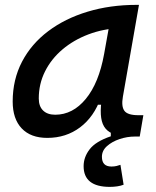

<svg xmlns="http://www.w3.org/2000/svg" viewBox="-20 -542 626 769"><path d="M419.9 206.5Q314.9 206.5 314.9 123.5Q314.9 87.4 339.1 55.9Q363.3 24.4 423.8 3.9V-35.2L468.8 -16.6L520 4.9Q489.3 4.9 458.7 15.1Q428.2 25.4 408.2 43.5Q388.2 61.5 388.2 85.9Q388.2 125 426.3 125Q437.5 125 446.8 122.8Q456.1 120.6 462.4 118.2L475.1 197.8Q464.4 202.1 450 204.3Q435.5 206.5 419.9 206.5ZM169.4 10.3Q103 10.3 66.9 -27.8Q30.8 -65.9 30.8 -135.3Q30.8 -223.1 68.1 -294.7Q105.5 -366.2 172.9 -417Q240.2 -467.8 330.6 -495.1Q420.9 -522.5 526.9 -522.5H536.6L472.2 -154.8Q465.3 -115.7 478.3 -98.1Q491.2 -80.6 534.2 -80.6H554.2L539.6 4.9H504.9Q467.3 4.9 442.1 -2.7Q417 -10.3 403.1 -26.6Q389.2 -43 385.3 -69.8Q381.3 -96.7 386.2 -135.3L414.6 -122.6H357.9L383.8 -150.9Q356.9 -74.2 300.8 -32Q244.6 10.3 169.4 10.3ZM201.2 -82.5Q271.5 -82.5 323.7 -146Q376 -209.5 397 -325.7L422.4 -467.3L461.9 -429.7Q393.6 -426.8 334.2 -404.3Q274.9 -381.8 230.2 -344Q185.5 -306.2 160.4 -256.1Q135.3 -206.1 135.3 -147.5Q135.3 -116.2 152.6 -99.4Q169.9 -82.5 201.2 -82.5Z"/></svg>

Font: Cascadia Code
Style: Italic
Weight: 400
Italic angle: -10°
Designer: Aaron Bell
Foundry: Saja Typeworks
Version: Version 2407.024